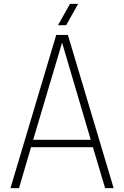

<svg xmlns="http://www.w3.org/2000/svg" viewBox="-20 -970 640 990"><path d="M270 -790H330L566 0H522L459 -211H140L78 0H34ZM300 -750 151 -249H448ZM341 -950H383L321 -840H279Z"/></svg>

Font: Cooper Hewitt
Style: Light
Weight: 703
Designer: Village Type and Design LLC
Foundry: Cooper Hewitt Smithsonian Design Museum
Version: 1.000